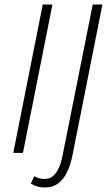

<svg xmlns="http://www.w3.org/2000/svg" viewBox="-20 -679 484 853"><path d="M179 154Q162 154 147.5 150Q133 146 117 137L132 104Q146 111 155.5 113.5Q165 116 180 116Q209 116 228.5 89Q248 62 257 17L392 -659H435L302 11Q293 55 277 87.5Q261 120 237 137Q213 154 179 154ZM39 0 170 -659H213L82 0Z"/></svg>

Font: Source Sans 3 Light
Style: Italic
Weight: 300
Italic angle: -11°
Designer: Paul D. Hunt
Foundry: Adobe
Version: Version 3.046;hotconv 1.0.118;makeotfexe 2.5.65603